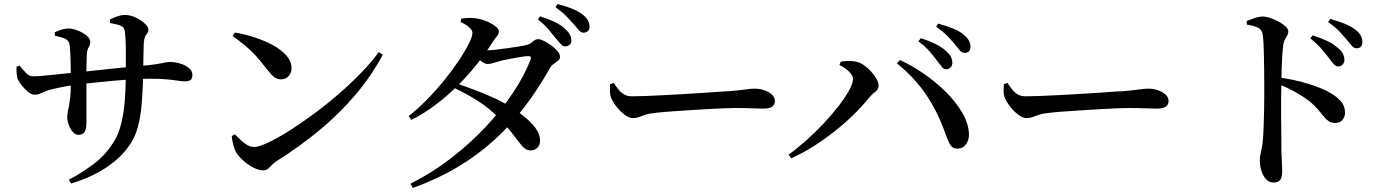

<svg xmlns="http://www.w3.org/2000/svg" viewBox="-20 -856 6900 951"><path d="M321 34Q381 3 442 -42Q503 -87 545 -156Q568 -193 580.5 -244.5Q593 -296 598 -356Q603 -416 603 -477Q604 -555 603.5 -610.5Q603 -666 598 -703Q596 -721 578 -728.5Q560 -736 525 -742V-760Q544 -769 562.5 -775.5Q581 -782 598 -782Q617 -782 637.5 -775Q658 -768 675.5 -756.5Q693 -745 704 -732.5Q715 -720 715 -709Q715 -698 710 -692Q705 -686 699.5 -676Q694 -666 692 -641Q691 -613 690.5 -582Q690 -551 689.5 -523.5Q689 -496 689 -474Q687 -406 682 -343.5Q677 -281 663 -227.5Q649 -174 618 -132Q575 -71 502 -23.5Q429 24 332 53ZM368 -188Q353 -188 340.5 -202.5Q328 -217 320.5 -237.5Q313 -258 313 -276Q313 -291 317.5 -310.5Q322 -330 326.5 -362.5Q331 -395 331 -451Q331 -475 330.5 -502.5Q330 -530 329.5 -557Q329 -584 327.5 -605.5Q326 -627 324 -638Q320 -656 303 -664Q286 -672 252 -679L251 -696Q268 -704 286 -709.5Q304 -715 320 -715Q334 -715 352 -709.5Q370 -704 387.5 -694.5Q405 -685 416 -673Q427 -661 427 -648Q427 -637 423.5 -630.5Q420 -624 416 -616Q412 -608 410 -590Q410 -578 409 -557.5Q408 -537 408 -512.5Q408 -488 408 -466Q408 -421 408 -379Q408 -337 408 -302Q408 -267 408 -246Q408 -216 398.5 -202Q389 -188 368 -188ZM152 -387Q135 -387 118 -401.5Q101 -416 87.5 -433.5Q74 -451 69 -462Q64 -472 62.5 -490.5Q61 -509 62 -526L77 -531Q95 -509 110 -493.5Q125 -478 145 -478Q161 -478 190 -480.5Q219 -483 252 -486.5Q285 -490 315.5 -493Q346 -496 365 -498Q396 -501 438.5 -505.5Q481 -510 526 -515Q571 -520 610.5 -523.5Q650 -527 676 -530Q718 -533 743 -536.5Q768 -540 781.5 -543Q795 -546 803.5 -547.5Q812 -549 820 -549Q846 -549 872 -541.5Q898 -534 915.5 -519.5Q933 -505 933 -485Q933 -466 923.5 -459.5Q914 -453 897 -453Q882 -453 860 -456.5Q838 -460 806.5 -463Q775 -466 730 -466Q693 -466 645.5 -463.5Q598 -461 547.5 -456.5Q497 -452 451 -447Q405 -442 370 -438Q323 -432 285.5 -424.5Q248 -417 222 -410Q203 -404 185.5 -395.5Q168 -387 152 -387Z M1285 -12Q1261 -12 1233 -27Q1205 -42 1182.5 -63Q1160 -84 1149 -102Q1141 -117 1135 -140.5Q1129 -164 1128 -182L1143 -191Q1156 -178 1171.5 -163Q1187 -148 1204 -138Q1221 -128 1238 -128Q1261 -128 1305.5 -148.5Q1350 -169 1407.5 -205Q1465 -241 1528.5 -287.5Q1592 -334 1653.5 -387Q1715 -440 1767.5 -494Q1820 -548 1856 -598L1876 -585Q1818 -477 1738 -383.5Q1658 -290 1560.5 -209.5Q1463 -129 1350 -58Q1337 -50 1327 -39Q1317 -28 1307.5 -20Q1298 -12 1285 -12ZM1372 -463Q1353 -463 1338 -474.5Q1323 -486 1303 -512Q1285 -535 1269 -554.5Q1253 -574 1235 -592.5Q1217 -611 1192.5 -631.5Q1168 -652 1133 -677L1143 -695Q1191 -687 1240.5 -671Q1290 -655 1331.5 -632.5Q1373 -610 1398.5 -581Q1424 -552 1424 -517Q1424 -495 1409.5 -479Q1395 -463 1372 -463Z M2780 -626Q2769 -626 2758 -637.5Q2747 -649 2733 -666Q2717 -686 2698 -709Q2679 -732 2644 -760L2655 -775Q2694 -763 2725 -748.5Q2756 -734 2776 -716Q2794 -700 2801.5 -686.5Q2809 -673 2810 -657Q2811 -644 2802.5 -635.5Q2794 -627 2780 -626ZM2013 54Q2119 1 2213.5 -72Q2308 -145 2386 -228Q2464 -311 2521 -396.5Q2578 -482 2608 -561Q2615 -579 2596 -578Q2582 -578 2553 -573Q2524 -568 2495.5 -562.5Q2467 -557 2451 -552Q2435 -548 2421.5 -543.5Q2408 -539 2395 -539Q2383 -539 2365 -552Q2347 -565 2328 -581L2345 -612Q2361 -609 2372 -608Q2383 -607 2393 -607Q2408 -607 2436 -610Q2464 -613 2495 -617.5Q2526 -622 2551.5 -626Q2577 -630 2587 -633Q2607 -638 2619 -650Q2631 -662 2647 -662Q2657 -662 2674.5 -653Q2692 -644 2710.5 -631Q2729 -618 2741.5 -603Q2754 -588 2754 -574Q2754 -563 2743.5 -555Q2733 -547 2721 -538.5Q2709 -530 2703 -517Q2646 -416 2579 -327.5Q2512 -239 2430.5 -164.5Q2349 -90 2249 -30Q2149 30 2025 75ZM2609 -111Q2592 -111 2579.5 -120.5Q2567 -130 2552 -150Q2537 -170 2514 -199.5Q2491 -229 2453 -269Q2404 -320 2348 -355.5Q2292 -391 2229 -421L2243 -442Q2282 -429 2327 -412Q2372 -395 2416.5 -375.5Q2461 -356 2498 -333Q2538 -309 2573.5 -281Q2609 -253 2631.5 -223Q2654 -193 2655 -163Q2656 -139 2643 -125.5Q2630 -112 2609 -111ZM2004 -281Q2050 -317 2095.5 -363.5Q2141 -410 2181.5 -460Q2222 -510 2253 -556.5Q2284 -603 2302 -639Q2320 -675 2320 -693Q2320 -707 2303 -721.5Q2286 -736 2261 -748L2265 -764Q2279 -766 2294.5 -767Q2310 -768 2330 -766Q2359 -763 2386.5 -752Q2414 -741 2432.5 -727Q2451 -713 2451 -701Q2451 -687 2442.5 -678Q2434 -669 2421 -649Q2388 -596 2344.5 -541Q2301 -486 2249 -434Q2197 -382 2139 -338Q2081 -294 2018 -262ZM2871 -694Q2857 -694 2847 -706.5Q2837 -719 2821 -737Q2805 -755 2787 -774Q2769 -793 2731 -821L2742 -836Q2784 -825 2812.5 -813.5Q2841 -802 2862 -787Q2881 -773 2890.5 -758Q2900 -743 2900 -726Q2901 -712 2893 -703.5Q2885 -695 2871 -694Z M3114 -271Q3097 -271 3075 -287Q3053 -303 3034.5 -326.5Q3016 -350 3007 -371Q3001 -387 3001 -404.5Q3001 -422 3002 -439L3020 -445Q3033 -426 3045 -411Q3057 -396 3072.5 -387.5Q3088 -379 3112 -379Q3137 -379 3177.5 -380.5Q3218 -382 3267 -384.5Q3316 -387 3366.5 -390Q3417 -393 3462.5 -396Q3508 -399 3541 -401.5Q3574 -404 3588 -404Q3638 -408 3668.5 -412.5Q3699 -417 3718 -417Q3743 -417 3766 -409Q3789 -401 3803.5 -387.5Q3818 -374 3818 -355Q3818 -337 3804 -327.5Q3790 -318 3761 -318Q3733 -318 3702.5 -319.5Q3672 -321 3621 -321Q3600 -321 3561 -319.5Q3522 -318 3474 -315Q3426 -312 3378.5 -309Q3331 -306 3290.5 -303Q3250 -300 3227 -297Q3195 -294 3176 -287.5Q3157 -281 3144 -276Q3131 -271 3114 -271Z M4666 -513Q4654 -513 4644.5 -525.5Q4635 -538 4621 -556Q4606 -576 4585 -600.5Q4564 -625 4529 -651L4541 -667Q4581 -654 4613 -638.5Q4645 -623 4666 -603Q4684 -587 4690.5 -573.5Q4697 -560 4697 -545Q4697 -531 4688.5 -522Q4680 -513 4666 -513ZM3886 -90Q3929 -121 3974.5 -161.5Q4020 -202 4061 -246Q4102 -290 4134.5 -332Q4167 -374 4186 -409Q4205 -444 4205 -465Q4205 -478 4195 -490.5Q4185 -503 4170 -514.5Q4155 -526 4138 -534L4144 -550Q4157 -553 4176 -554Q4195 -555 4213 -552Q4235 -549 4255.5 -535.5Q4276 -522 4293.5 -503Q4311 -484 4321.5 -465Q4332 -446 4332 -431Q4332 -414 4315.5 -401.5Q4299 -389 4284 -371Q4251 -330 4208 -288Q4165 -246 4114.5 -206Q4064 -166 4009.5 -131.5Q3955 -97 3899 -72ZM4724 -120Q4699 -119 4687 -138.5Q4675 -158 4663 -193Q4627 -297 4570 -383Q4513 -469 4423 -542L4437 -559Q4496 -532 4555 -491.5Q4614 -451 4663.5 -402Q4713 -353 4744 -301.5Q4775 -250 4779 -199Q4781 -177 4774 -159Q4767 -141 4754.5 -130.5Q4742 -120 4724 -120ZM4758 -594Q4744 -594 4734 -606.5Q4724 -619 4709 -637Q4693 -656 4673.5 -676.5Q4654 -697 4617 -724L4627 -739Q4668 -728 4700 -715Q4732 -702 4751 -686Q4770 -671 4778.5 -656Q4787 -641 4787 -625Q4787 -610 4779.5 -602Q4772 -594 4758 -594Z M5064 -271Q5047 -271 5025 -287Q5003 -303 4984.5 -326.5Q4966 -350 4957 -371Q4951 -387 4951 -404.5Q4951 -422 4952 -439L4970 -445Q4983 -426 4995 -411Q5007 -396 5022.5 -387.5Q5038 -379 5062 -379Q5087 -379 5127.5 -380.5Q5168 -382 5217 -384.5Q5266 -387 5316.5 -390Q5367 -393 5412.5 -396Q5458 -399 5491 -401.5Q5524 -404 5538 -404Q5588 -408 5618.5 -412.5Q5649 -417 5668 -417Q5693 -417 5716 -409Q5739 -401 5753.5 -387.5Q5768 -374 5768 -355Q5768 -337 5754 -327.5Q5740 -318 5711 -318Q5683 -318 5652.5 -319.5Q5622 -321 5571 -321Q5550 -321 5511 -319.5Q5472 -318 5424 -315Q5376 -312 5328.5 -309Q5281 -306 5240.5 -303Q5200 -300 5177 -297Q5145 -294 5126 -287.5Q5107 -281 5094 -276Q5081 -271 5064 -271Z M6608 -527Q6595 -527 6585 -539.5Q6575 -552 6561 -570Q6546 -590 6525.5 -614Q6505 -638 6470 -666L6482 -681Q6522 -668 6554 -653Q6586 -638 6607 -618Q6625 -604 6632 -589Q6639 -574 6639 -559Q6639 -546 6630.5 -536.5Q6622 -527 6608 -527ZM6288 48Q6266 48 6251 32Q6236 16 6228 -9.5Q6220 -35 6220 -63Q6220 -82 6225 -100.5Q6230 -119 6234 -150Q6237 -178 6238.5 -217Q6240 -256 6241 -297.5Q6242 -339 6242 -376.5Q6242 -414 6242 -439Q6242 -470 6241.5 -505.5Q6241 -541 6240.5 -575.5Q6240 -610 6238.5 -639Q6237 -668 6234 -686Q6230 -710 6210 -719.5Q6190 -729 6156 -734L6155 -752Q6175 -760 6195.5 -767Q6216 -774 6234 -774Q6251 -774 6273 -766.5Q6295 -759 6315 -748Q6335 -737 6348 -724.5Q6361 -712 6361 -701Q6361 -688 6355.5 -679.5Q6350 -671 6344.5 -661Q6339 -651 6336 -633Q6333 -609 6331 -577.5Q6329 -546 6328 -512Q6327 -478 6327 -446Q6326 -414 6325.5 -371Q6325 -328 6325.5 -281Q6326 -234 6326.5 -188.5Q6327 -143 6327 -106Q6328 -70 6329.5 -45.5Q6331 -21 6331 -10Q6331 21 6321.5 34.5Q6312 48 6288 48ZM6594 -247Q6575 -247 6562.5 -255Q6550 -263 6538 -277.5Q6526 -292 6509.5 -312Q6493 -332 6467 -354Q6437 -377 6399 -398.5Q6361 -420 6309 -441V-473Q6388 -463 6460 -441Q6532 -419 6576 -392Q6605 -374 6623.5 -352Q6642 -330 6642 -297Q6642 -277 6629.5 -262Q6617 -247 6594 -247ZM6699 -617Q6686 -617 6675.5 -629.5Q6665 -642 6649 -661Q6634 -679 6615 -699.5Q6596 -720 6558 -747L6569 -762Q6610 -751 6641.5 -738Q6673 -725 6692 -710Q6712 -695 6720 -679.5Q6728 -664 6728 -648Q6728 -633 6720.5 -625Q6713 -617 6699 -617Z"/></svg>

Font: Noto Serif JP ExtraLight SemiBold
Style: Regular
Weight: 600
Version: Version 2.003-H1;hotconv 1.1.1;makeotfexe 2.6.0